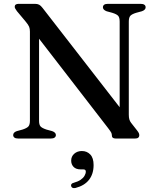

<svg xmlns="http://www.w3.org/2000/svg" viewBox="-20 -720 818 998"><path d="M270.5 -18Q270.5 -10 264 -5Q257.5 0 245 0H74Q61 0 54.8 -5Q48.5 -10 48.5 -18Q48.5 -32 67.5 -38.5L97 -46.5Q120 -54 127.8 -63Q135.5 -72 135.5 -92.5V-556Q135.5 -570.5 131.5 -580.8Q127.5 -591 112 -609.5L68 -662Q61.5 -671 59 -675.8Q56.5 -680.5 56.5 -685Q56.5 -692.5 61.8 -696.2Q67 -700 76 -700H162Q175 -700 183.5 -695.5Q192 -691 201.5 -678.5L623 -135.5L602 -91.5V-607.5Q602 -628 594.8 -637Q587.5 -646 563.5 -653.5L534 -661.5Q515 -669 515 -682Q515 -690.5 521.2 -695.2Q527.5 -700 540.5 -700H711Q724 -700 730.5 -695.2Q737 -690.5 737 -682Q737 -668.5 717.5 -661.5L688 -653.5Q665 -646.5 657.2 -637.5Q649.5 -628.5 649.5 -607.5V-124Q649.5 -109.5 652.2 -99.8Q655 -90 661.5 -81.5L692.5 -42Q700 -32.5 702 -27Q704 -21.5 704 -16.5Q704 -9 698.8 -4.5Q693.5 0 682.5 0H581Q561.5 0 561.5 -16Q561.5 -23.5 558.5 -30Q555.5 -36.5 542 -54L146.5 -566L183 -594V-92Q183 -72.5 190.2 -63.5Q197.5 -54.5 221.5 -46.5L251 -38.5Q270.5 -31.5 270.5 -18ZM399.5 160.5Q375 160.5 362.5 147.5Q350 134.5 350 115Q350 93 366 79Q382 65 405.5 65Q432 65 449.2 83Q466.5 101 466.5 138Q466.5 184 442.8 214.5Q419 245 372.5 257Q363 259 357.5 256.5Q352 254 350 248Q348 242 351.2 237Q354.5 232 363.5 230Q385 224 398.8 214.8Q412.5 205.5 419.2 194Q426 182.5 426 171.5Q426 160.5 413 160.5Z"/></svg>

Font: Fraunces 11pt
Style: Regular
Weight: 400
Version: Version 1.000;[b76b70a41]